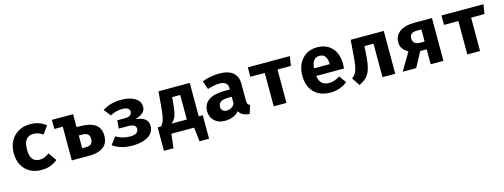

<svg xmlns="http://www.w3.org/2000/svg" viewBox="-16 -1371 6185 2358"><g transform="rotate(-15 3077.0 -192.0)"><path d="M360.5 -110.3Q393.8 -110.3 423.3 -123.3Q452.8 -136.4 482.1 -156.9L554.4 -54.4Q518.5 -23.6 466.9 -3.1Q415.4 17.4 351.8 17.4Q264.1 17.4 201 -18.7Q137.9 -54.9 104.1 -119.2Q70.3 -183.6 70.3 -268.7Q70.3 -353.8 104.9 -420.3Q139.5 -486.7 203.3 -524.6Q267.2 -562.6 354.9 -562.6Q416.9 -562.6 465.4 -545.4Q513.8 -528.2 554.4 -494.4L484.1 -396.9Q456.4 -416.4 425.6 -427.2Q394.9 -437.9 361.5 -437.9Q306.7 -437.9 273.1 -399.2Q239.5 -360.5 239.5 -268.7Q239.5 -208.7 255.4 -174.1Q271.3 -139.5 298.7 -124.9Q326.2 -110.3 360.5 -110.3Z M898.5 -544.6V-380H940Q1201.5 -380 1201.5 -191.8Q1201.5 -92.8 1136.7 -46.4Q1071.8 0 957.9 0H736.4V-428.7H629.2V-544.6ZM941.5 -273.8H898.5V-111.8H946.7Q988.7 -111.8 1011.5 -130Q1034.4 -148.2 1034.4 -194.9Q1034.4 -235.9 1012.1 -254.9Q989.7 -273.8 941.5 -273.8Z M1403.6 -331.8H1502.1Q1545.6 -331.8 1567.9 -348.5Q1590.3 -365.1 1590.3 -392.8Q1590.3 -421.5 1565.9 -435.9Q1541.5 -450.3 1499 -450.3Q1458.5 -450.3 1418.2 -440.3Q1377.9 -430.3 1344.6 -409.7L1274.9 -495.9Q1322.1 -529.2 1382.1 -545.9Q1442.1 -562.6 1508.7 -562.6Q1579.5 -562.6 1634.6 -545.1Q1689.7 -527.7 1721.5 -493.8Q1753.3 -460 1753.3 -411.3Q1753.3 -365.1 1719.2 -334.9Q1685.1 -304.6 1622.6 -288.2Q1696.4 -280 1738.7 -250.3Q1781 -220.5 1781 -157.9Q1781 -100.5 1745.1 -61.5Q1709.2 -22.6 1647.2 -2.6Q1585.1 17.4 1506.2 17.4Q1424.6 17.4 1362.8 -2.1Q1301 -21.5 1257.4 -54.4L1327.2 -147.7Q1370.3 -122.6 1412.1 -110.5Q1453.8 -98.5 1504.1 -98.5Q1559 -98.5 1585.9 -116.7Q1612.8 -134.9 1612.8 -166.2Q1612.8 -228.2 1513.3 -228.2H1394.4Z M1860 -119.5H1902.6Q1921 -137.9 1933.3 -164.1Q1945.6 -190.3 1954.4 -238.5Q1963.1 -286.7 1969.7 -370.3L1984.1 -544.6H2382.1V-119.5H2433.8V179H2312.3L2291.8 0H2002.1L1981.5 179H1860ZM2230.8 -431.8H2127.2L2123.1 -376.4Q2115.9 -290.8 2105.9 -242.1Q2095.9 -193.3 2079.2 -166.7Q2062.6 -140 2035.4 -119.5H2230.8Z M2991.8 -156.9Q2991.8 -126.2 3000.3 -112.3Q3008.7 -98.5 3027.7 -91.3L2994.4 15.4Q2946.2 10.8 2913.1 -5.9Q2880 -22.6 2861 -56.4Q2829.7 -19 2781 -0.8Q2732.3 17.4 2681.5 17.4Q2597.4 17.4 2547.4 -30.5Q2497.4 -78.5 2497.4 -153.8Q2497.4 -242.6 2566.9 -290.8Q2636.4 -339 2762.6 -339H2835.9V-359.5Q2835.9 -443.1 2728.2 -443.1Q2702.1 -443.1 2661 -435.6Q2620 -428.2 2579 -414.4L2541.5 -522.1Q2594.4 -542.1 2651.5 -552.3Q2708.7 -562.6 2753.8 -562.6Q2875.4 -562.6 2933.6 -513.1Q2991.8 -463.6 2991.8 -370.3ZM2737.4 -98.5Q2763.6 -98.5 2792.3 -114.1Q2821 -129.7 2835.9 -158.5V-246.7H2795.9Q2728.2 -246.7 2696.4 -225.9Q2664.6 -205.1 2664.6 -165.1Q2664.6 -133.8 2683.8 -116.2Q2703.1 -98.5 2737.4 -98.5Z M3654.9 -544.6 3635.4 -424.6H3465.6V0H3303.6V-424.6H3120.5V-544.6Z M3904.6 -225.1Q3912.8 -158.5 3948.2 -129.5Q3983.6 -100.5 4035.4 -100.5Q4072.8 -100.5 4107.7 -112.8Q4142.6 -125.1 4174.9 -145.6L4240 -57.4Q4201.5 -24.6 4146.9 -3.6Q4092.3 17.4 4022.6 17.4Q3929.2 17.4 3866.2 -19.7Q3803.1 -56.9 3771.3 -122.1Q3739.5 -187.2 3739.5 -271.8Q3739.5 -352.3 3770.3 -418.2Q3801 -484.1 3860.3 -523.3Q3919.5 -562.6 4005.1 -562.6Q4083.1 -562.6 4140.3 -529.2Q4197.4 -495.9 4229 -433.3Q4260.5 -370.8 4260.5 -283.1Q4260.5 -269.2 4259.7 -253.3Q4259 -237.4 4257.4 -225.1ZM4005.1 -453.8Q3961.5 -453.8 3934.9 -422.6Q3908.2 -391.3 3902.6 -322.6H4102.6Q4102.1 -382.1 4079.5 -417.9Q4056.9 -453.8 4005.1 -453.8Z M4848.7 -544.6V0H4686.7V-425.6H4570.8L4567.2 -359Q4562.6 -265.6 4552.1 -203.1Q4541.5 -140.5 4521.5 -99.5Q4501.5 -58.5 4469.5 -30.8Q4437.4 -3.1 4389.7 20.5L4322.1 -82.1Q4341.5 -95.9 4356.2 -112.6Q4370.8 -129.2 4381.5 -156.9Q4392.3 -184.6 4400 -231.5Q4407.7 -278.5 4413.3 -352.8L4427.7 -544.6Z M4943.6 0 5076.9 -224.6Q5034.4 -245.6 5009.2 -280.3Q4984.1 -314.9 4984.1 -363.6Q4984.1 -443.6 5047.9 -494.1Q5111.8 -544.6 5245.6 -544.6H5461.5V0H5299.5V-190.3H5217.4L5114.9 0ZM5246.7 -288.7H5299.5V-442.6H5243.6Q5193.3 -442.6 5171.8 -423.3Q5150.3 -404.1 5150.3 -368.2Q5150.3 -330.3 5173.6 -309.5Q5196.9 -288.7 5246.7 -288.7Z M6116.4 -544.6 6096.9 -424.6H5927.2V0H5765.1V-424.6H5582.1V-544.6Z"/></g></svg>

Font: Fira Code
Style: Bold
Weight: 700
Monospace: yes
Designer: Carrois Corporate, Edenspiekermann AG, Nikita Prokopov
Foundry: Carrois Corporate, Edenspiekermann AG, Nikita Prokopov
Version: Version 6.000; ttfautohint (v1.8.2) -l 8 -r 50 -G 200 -x 14 